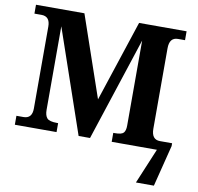

<svg xmlns="http://www.w3.org/2000/svg" viewBox="-96 -814 1161 1125"><g transform="rotate(10 484.5 -252.0)"><path d="M954.1 -36.1 892.1 210H785.2L873 0H604V-53.2H613.8Q653.8 -53.2 665.3 -66.4Q676.8 -79.6 676.8 -108.9V-615.2L475.1 0H407.2L195.8 -615.2V-118.2Q195.8 -85 209.7 -69.1Q223.6 -53.2 270 -53.2H275.9V0H27.8V-53.2H69.8Q121.1 -53.2 121.1 -112.8V-600.1Q121.1 -661.1 69.8 -661.1H27.8V-713.9H315.9L481.9 -231L641.1 -713.9H923.8V-661.1H881.8Q831.1 -661.1 831.1 -596.2V-118.2Q831.1 -53.2 881.8 -53.2H954.1ZM952.1 0Z"/></g></svg>

Font: Droid Serif
Style: Bold
Weight: 700
Designer: Monotype Design team
Foundry: Monotype Imaging Inc.
Version: Version 1.03